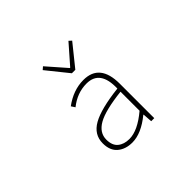

<svg xmlns="http://www.w3.org/2000/svg" viewBox="-172 -1070 1344 1344"><g transform="rotate(-45 500.0 -398.0)"><path d="M450.2 12.7Q383.8 12.7 341.3 -22.9Q298.8 -58.6 298.8 -129.9Q298.8 -216.8 380.4 -262.7Q461.9 -308.6 642.6 -329.1Q648.4 -506.8 514.6 -506.8Q421.9 -506.8 342.8 -443.4L324.2 -471.7Q417 -540 516.6 -540Q678.7 -540 678.7 -340.8V0H648.4L643.6 -70.3H640.6Q539.1 12.7 450.2 12.7ZM453.1 -19.5Q536.1 -19.5 642.6 -109.4V-297.9Q475.6 -279.3 405.3 -239.3Q335 -199.2 335 -130.9Q335 -73.2 367.7 -46.4Q400.4 -19.5 453.1 -19.5ZM493.2 -629.9 364.3 -790 384.8 -807.6 508.8 -666H512.7L636.7 -807.6L656.2 -790L527.3 -629.9Z"/></g></svg>

Font: Gen Shin Gothic Monospace ExtraLight
Style: Regular
Weight: 200
Designer: [Source Han Sans]
Ryoko NISHIZUKA  (kana & ideographs); Paul D. Hunt (Latin, Greek & Cyrillic); Wenlong ZHANG  (bopomofo
Version: Version 1.002.20150607